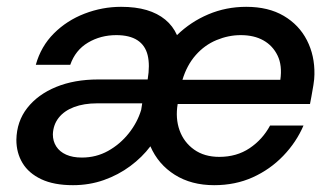

<svg xmlns="http://www.w3.org/2000/svg" viewBox="-20 -531 976 563"><path d="M194 12Q138 12 101 -5.5Q64 -23 46 -53Q28 -83 28 -121Q29 -175 60 -214.5Q91 -254 144.5 -276Q198 -298 268 -298H413Q420 -340 413 -369Q406 -398 383 -413Q360 -428 321 -428Q275 -428 238 -406Q201 -384 186 -341H85Q100 -395 138 -433Q176 -471 228 -491Q280 -511 335 -511Q378 -511 410 -501.5Q442 -492 464.5 -473.5Q487 -455 499 -428Q539 -467 591 -489Q643 -511 702 -511Q767 -511 812 -484.5Q857 -458 880 -413Q903 -368 902 -313Q902 -300 899 -281.5Q896 -263 893 -247Q890 -231 889 -226H501Q494 -184 506.5 -149Q519 -114 549 -92.5Q579 -71 623 -71Q674 -71 712 -96.5Q750 -122 772 -163H870Q849 -114 810.5 -74Q772 -34 721 -11Q670 12 608 12Q541 12 492.5 -18.5Q444 -49 421 -102Q397 -70 362 -44Q327 -18 284.5 -3Q242 12 194 12ZM220 -69Q262 -69 297 -88.5Q332 -108 357.5 -140Q383 -172 394 -209L397 -228H265Q226 -228 197 -217Q168 -206 152 -185.5Q136 -165 135 -137Q135 -117 145 -101.5Q155 -86 174 -77.5Q193 -69 220 -69ZM515 -297H802Q808 -339 794 -368Q780 -397 752.5 -412.5Q725 -428 686 -428Q650 -428 615 -413.5Q580 -399 554 -369.5Q528 -340 515 -297Z"/></svg>

Font: DM Sans 20pt Medium
Style: Italic
Weight: 500
Italic angle: -10°
Version: Version 4.004;gftools[0.9.30]